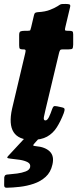

<svg xmlns="http://www.w3.org/2000/svg" viewBox="-56 -672 381 947"><path d="M64.5 -520H79Q92 -520 93.5 -523.5Q95 -527 97.5 -537L111.5 -596.5Q113.5 -605.5 117 -608.2Q120.5 -611 130.5 -612Q167.5 -614 191.5 -623.8Q215.5 -633.5 228 -641.5Q240.5 -650 244.5 -651.2Q248.5 -652.5 267 -652.5Q282 -652.5 287.2 -650Q292.5 -647.5 289.5 -636L266.5 -539Q263.5 -527 264.8 -523.5Q266 -520 278.5 -520H285.5Q296 -520 300.5 -517.5Q305 -515 305 -503V-452Q304.5 -436.5 301.2 -432.5Q298 -428.5 283 -428.5H253.5Q243.5 -428.5 240.8 -424.8Q238 -421 235.5 -412L168 -129Q163.5 -112 160.5 -95Q157.5 -78 168 -78Q177.5 -78 185.8 -95.2Q194 -112.5 201 -133.5Q204.5 -143.5 208.5 -147Q212.5 -150.5 226.5 -147.5L249.5 -142.5Q261.5 -140 262.5 -134Q263.5 -128 258.5 -114Q243 -73.5 224 -43.8Q205 -14 176 2Q147 18 101.5 18Q-30.5 18 3.5 -135.5L68 -408Q70.5 -418 70.2 -423.2Q70 -428.5 58.5 -428.5H55Q45.5 -428.5 42 -431.8Q38.5 -435 38.5 -448.5V-499.5Q38.5 -514 45 -517Q51.5 -520 64.5 -520ZM-35.5 239.5 -35 202Q-33 193.5 -28.2 191Q-23.5 188.5 -16 188.5Q4.5 187 28.5 183.8Q52.5 180.5 70.8 173.5Q89 166.5 92.5 153Q96 136.5 80.8 128.2Q65.5 120 41.5 116.2Q17.5 112.5 -4.5 110.5Q-19 109 -20 105.8Q-21 102.5 -14.5 96L89.5 -16Q94 -21 104.5 -21H144Q155 -21 157.8 -19Q160.5 -17 155.5 -11L115.5 33.5Q107.5 42 108 45Q108.5 48 121.5 49Q167 53 189.8 75.5Q212.5 98 202.5 140Q194 178 169 200.5Q144 223 110.5 234.2Q77 245.5 41.8 249.5Q6.5 253.5 -22.5 254Q-36.5 255 -35.5 239.5Z"/></svg>

Font: Besley* Condensed Heavy
Style: Italic
Weight: 800
Width: 3
Italic angle: -13°
Designer: Owen Earl
Foundry: indestructible type*
Version: Version 3.000; ttfautohint (v1.8.3)